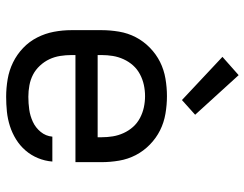

<svg xmlns="http://www.w3.org/2000/svg" viewBox="-108 -700 815 640"><g transform="rotate(90 300.0 -379.5)"><path d="M302 8Q273 8 243.5 3Q214 -2 187.5 -15Q161 -28 139.5 -48.5Q118 -69 104.5 -95.5Q91 -122 85.5 -151Q80 -180 80 -210V-310Q80 -339 85 -368.5Q90 -398 103.5 -424Q117 -450 138.5 -471Q160 -492 186 -505Q212 -518 241.5 -523Q271 -528 300 -528Q329 -528 358.5 -523Q388 -518 414 -505Q440 -492 461.5 -471Q483 -450 496.5 -424Q510 -398 515 -368.5Q520 -339 520 -310V-223H163V-210Q163 -191 166 -172Q169 -153 177 -136Q185 -119 198.5 -104.5Q212 -90 228.5 -81.5Q245 -73 264 -69.5Q283 -66 302 -66Q324 -66 345 -69Q366 -72 385.5 -81Q405 -90 419 -107Q433 -124 435 -146H518Q516 -121 506.5 -98Q497 -75 481 -56.5Q465 -38 444 -25Q423 -12 399.5 -4.5Q376 3 351.5 5.5Q327 8 302 8ZM163 -297H437V-310Q437 -329 434 -347.5Q431 -366 423 -383.5Q415 -401 402.5 -415Q390 -429 373 -438Q356 -447 337.5 -451Q319 -455 300 -455Q281 -455 262.5 -451Q244 -447 227 -438Q210 -429 197.5 -415Q185 -401 177 -383.5Q169 -366 166 -347.5Q163 -329 163 -310ZM313 -578 169 -713 230 -767 362 -622Z"/></g></svg>

Font: Nova
Style: Regular
Weight: 400
Monospace: yes
Designer: Belleve Invis
Foundry: Belleve Invis
Version: Version 24.1.4; ttfautohint (v1.8.4)